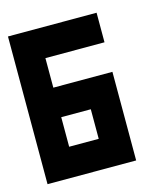

<svg xmlns="http://www.w3.org/2000/svg" viewBox="-79 -527 492 586"><g transform="rotate(-15 166.5 -233.5)"><path d="M280 -373.3V-466.7H0V0H280V-280H93.3V-373.3ZM93.3 -186.7H186.7V-93.3H93.3Z"/></g></svg>

Font: Qahiri
Style: Regular
Weight: 400
Designer: Khaled Hosny
Foundry: Alif Type
Version: Version 3.00